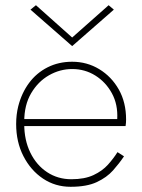

<svg xmlns="http://www.w3.org/2000/svg" viewBox="-20 -707 546 737"><path d="M62 -223H462Q463 -229 463.5 -235.5Q464 -242 464 -248Q464 -314 436 -363.5Q408 -413 361 -441.5Q314 -470 257 -470Q205 -470 162.5 -448.5Q120 -427 91.5 -388.5Q63 -350 50 -299Q46 -283 44 -266Q42 -249 42 -231Q42 -162 70 -107.5Q98 -53 145 -21.5Q192 10 251 10Q313 10 351.5 -8Q390 -26 414 -53Q438 -80 456 -107L431 -123Q416 -99 394.5 -75Q373 -51 339 -35Q305 -19 254 -19Q202 -19 161 -46Q120 -73 96.5 -121Q73 -169 73 -231V-240Q73 -304 99.5 -349Q126 -394 168 -418Q210 -442 257 -442Q306 -442 346 -417Q386 -392 409.5 -349Q433 -306 430 -250H62ZM257 -563 118 -687 97 -670 257 -530 417 -670 397 -687Z"/></svg>

Font: Jost ExtraLight
Style: Regular
Weight: 250
Version: Version 3.710